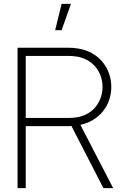

<svg xmlns="http://www.w3.org/2000/svg" viewBox="-20 -965 651 985"><path d="M296 -945 263 -810H296L344 -945ZM70 0H112V-318H335C339 -318 342.5 -318 346.5 -318.5L510.5 0H560.5L392.5 -324.5C490 -345.5 551 -424.5 551 -519C551 -617 485 -700 381 -716C363 -719 349 -720 335 -720H70ZM112 -360V-678H335C346 -678 363 -677 379 -674C462 -658 506 -590 506 -519C506 -448 462 -379.5 379 -364C363 -361 346 -360 335 -360Z"/></svg>

Font: Hauora ExtraLight
Style: Regular
Weight: 200
Designer: Mikhail Sharanda
Foundry: WCYS & Co.
Version: Version 1.010